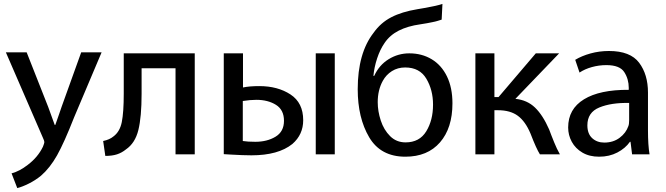

<svg xmlns="http://www.w3.org/2000/svg" viewBox="-20 -759 3396 979"><path d="M116 -492 226 -213 259 -122H262Q272 -149 281 -176Q292 -208 294 -214L394 -492H498L358 -161Q307 -31 271 33Q235 97 189 137Q161 160 127 177Q93 194 68 200L39 125Q80 114 121 82Q173 43 199 -11Q206 -29 206 -33Q206 -42 199 -56L10 -492Z M973 -487V28H875V-411H702V-281Q702 -163 685.5 -96Q669 -29 622 3Q601 20 576.5 28Q552 36 517 36L506 -40Q539 -47 558 -63Q591 -87 601 -136.5Q611 -186 611 -282V-487Z M1219 -313Q1252 -320 1302 -320Q1396 -320 1461 -277.5Q1526 -235 1526 -146Q1526 -73 1471 -25Q1399 33 1262 33Q1220 33 1154 29L1121 27V-487H1219ZM1590 -487H1687V28H1590ZM1218 -40Q1242 -36 1282 -36Q1342 -36 1385 -62Q1428 -88 1428 -143Q1428 -199 1387 -224.5Q1346 -250 1287 -250Q1256 -250 1218 -244Z M2232 -659Q2197 -646 2123 -635Q2059 -626 2013.5 -603Q1968 -580 1941 -540Q1918 -507 1903 -461.5Q1888 -416 1884 -372H1888Q1913 -427 1961.5 -457Q2010 -487 2067 -487Q2131 -487 2181 -457Q2231 -427 2259 -369.5Q2287 -312 2287 -232Q2287 -106 2223.5 -33Q2160 40 2047 40Q1921 40 1862.5 -59Q1804 -158 1804 -304Q1804 -488 1885 -592Q1921 -643 1975 -671Q2029 -699 2108 -712L2143 -718Q2211 -730 2236 -739ZM2188 -226Q2188 -300 2154 -357.5Q2120 -415 2046 -415Q2008 -415 1978.5 -396.5Q1949 -378 1932 -347Q1906 -300 1906 -238Q1906 -192 1921.5 -144.5Q1937 -97 1969 -65Q2001 -33 2048 -33Q2119 -33 2153.5 -89.5Q2188 -146 2188 -225Z M2501 -487V-264H2522L2712 -487H2831L2608 -255Q2668 -249 2708 -210.5Q2748 -172 2780 -99Q2783 -93 2791 -70Q2793 -65 2806 -32.5Q2819 0 2835 28H2733Q2715 0 2685 -78Q2659 -140 2620.5 -168.5Q2582 -197 2519 -197H2501V28H2404V-487Z M3284 -95Q3284 -19 3292 28H3203L3195 -36H3192Q3169 -3 3128 18.5Q3087 40 3035 40Q2985 40 2949.5 19Q2914 -2 2895.5 -36Q2877 -70 2877 -109Q2877 -203 2957.5 -252.5Q3038 -302 3186 -301V-311Q3186 -356 3163 -391.5Q3140 -427 3072 -427Q3034 -427 2998 -417Q2962 -407 2935 -389L2913 -454Q2946 -474 2991 -486.5Q3036 -499 3085 -499Q3194 -499 3239 -439Q3284 -379 3284 -287ZM3188 -234Q3097 -236 3036 -211Q2975 -186 2975 -120Q2975 -77 2999.5 -54.5Q3024 -32 3061 -32Q3107 -32 3139.5 -56.5Q3172 -81 3184 -116Q3188 -126 3188 -146Z"/></svg>

Font: LINE Seed Sans KR Regular
Style: Regular
Weight: 400
Designer: LINE VX Design & Sandoll Inc & Dalton Maag Ltd
Foundry: Sandoll Inc.
Version: Version 1.000